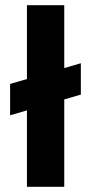

<svg xmlns="http://www.w3.org/2000/svg" viewBox="-20 -721 352 741"><path d="M19 -397 292 -477V-356L19 -276ZM84 0V-701H228V0Z"/></svg>

Font: Bricolage Grotesque 72pt
Style: Bold
Weight: 700
Designer: Mathieu Triay
Foundry: Atelier Triay
Version: Version 1.001;gftools[0.9.33.dev8+g029e19f]